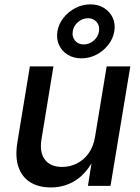

<svg xmlns="http://www.w3.org/2000/svg" viewBox="-20 -844 638 872"><path d="M210.9 7.3Q156.2 7.3 118.2 -15.9Q80.1 -39.1 64 -85Q47.9 -130.9 59.1 -198.7L115.7 -542.5H222.7L168.5 -211.9Q158.7 -152.8 183.6 -119.4Q208.5 -85.9 262.2 -85.9Q297.9 -85.9 329.1 -101.6Q360.4 -117.2 382.3 -147.5Q404.3 -177.7 411.6 -222.2L464.4 -542.5H571.8L481.9 0H379.4L400.4 -132.8H412.6Q376.5 -59.6 325.4 -26.1Q274.4 7.3 210.9 7.3ZM349.6 -579.1Q314 -579.1 287.4 -595.5Q260.7 -611.8 248 -639.9Q235.4 -668 240.7 -701.7Q246.6 -735.8 268.6 -763.4Q290.5 -791 322.5 -807.6Q354.5 -824.2 390.1 -824.2Q426.3 -824.2 452.6 -807.6Q479 -791 491.9 -763.4Q504.9 -735.8 499 -701.7Q493.7 -668 471.4 -639.9Q449.2 -611.8 417.5 -595.5Q385.7 -579.1 349.6 -579.1ZM359.9 -642.1Q385.3 -642.1 405.5 -659.4Q425.8 -676.8 429.7 -702.1Q433.6 -727.5 418.7 -744.4Q403.8 -761.2 379.9 -761.2Q355 -761.2 334.7 -744.1Q314.5 -727.1 310.5 -702.1Q306.2 -677.2 320.6 -659.7Q335 -642.1 359.9 -642.1Z"/></svg>

Font: Inter 16pt Medium
Style: Italic
Weight: 500
Italic angle: -9.3988°
Version: Version 4.001;git-66647c0bb